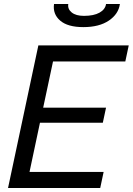

<svg xmlns="http://www.w3.org/2000/svg" viewBox="-20 -936 661 956"><path d="M171 -710H621L604 -630H244L195 -400H508L492 -325H179L127 -80H496L479 0H20ZM395 -801Q317 -801 279.5 -833.5Q242 -866 249 -916H320Q316 -891 337 -874Q358 -857 398 -857Q447 -857 475.5 -873Q504 -889 508 -916H577Q570 -866 522 -833.5Q474 -801 395 -801Z"/></svg>

Font: Raleway Medium
Style: Italic
Weight: 500
Italic angle: -12°
Designer: Matt McInerney, Pablo Impallari, Rodrigo Fuenzalida
Foundry: Matt McInerney, Pablo Impallari, Rodrigo Fuenzalida
Version: Version 4.026